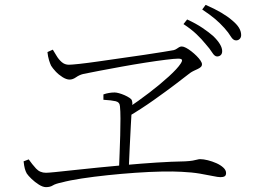

<svg xmlns="http://www.w3.org/2000/svg" viewBox="-20 -808 1040 789"><path d="M872 -576Q862 -576 852 -592Q842 -608 825 -627Q809 -647 787.5 -667.5Q766 -688 734 -709L749 -728Q786 -711 812.5 -693Q839 -675 856 -660Q893 -624 893 -598Q893 -587 887 -581.5Q881 -576 872 -576ZM504 -363Q549 -393 594 -427.5Q639 -462 674 -494Q709 -526 722 -546Q730 -558 727.5 -562.5Q725 -567 712 -567Q698 -567 661.5 -562.5Q625 -558 577 -550.5Q529 -543 479.5 -534Q430 -525 388 -517Q346 -509 322 -504Q306 -500 292.5 -490.5Q279 -481 266 -481Q253 -481 237 -491Q221 -501 208.5 -514.5Q196 -528 190 -538Q186 -546 181.5 -560.5Q177 -575 175 -594L197 -604Q204 -593 212.5 -578.5Q221 -564 233.5 -553Q246 -542 263 -542Q274 -542 306.5 -545.5Q339 -549 384 -555.5Q429 -562 478 -569Q527 -576 572 -582.5Q617 -589 649.5 -594.5Q682 -600 694 -602Q701 -604 706 -607.5Q711 -611 716 -614Q721 -617 727 -617Q734 -617 744.5 -611.5Q755 -606 766.5 -597Q778 -588 788 -578Q798 -568 804 -559Q810 -550 810 -544Q810 -537 805 -532.5Q800 -528 792.5 -524.5Q785 -521 776.5 -517Q768 -513 761 -508Q742 -493 702.5 -463Q663 -433 611.5 -396.5Q560 -360 504 -327ZM169 -39Q156 -39 139.5 -49.5Q123 -60 109.5 -73Q96 -86 90 -95Q85 -104 82 -115Q79 -126 77 -145L98 -153Q112 -133 128 -115.5Q144 -98 169 -98Q178 -98 208 -101Q238 -104 283.5 -109Q329 -114 384.5 -119.5Q440 -125 501 -130.5Q562 -136 623.5 -140Q685 -144 741 -145Q760 -146 771.5 -148Q783 -150 790 -152Q797 -154 802 -154Q816 -154 834 -149.5Q852 -145 869 -137.5Q886 -130 897.5 -119.5Q909 -109 909 -97Q909 -87 903 -83.5Q897 -80 886 -80Q876 -80 855 -84.5Q834 -89 801.5 -94.5Q769 -100 726 -102Q693 -104 643.5 -103Q594 -102 536.5 -98Q479 -94 422 -88Q365 -82 315.5 -74.5Q266 -67 233 -58Q208 -53 197 -46Q186 -39 169 -39ZM469 -112Q470 -141 471.5 -177.5Q473 -214 474 -251.5Q475 -289 475 -320.5Q475 -352 473 -371Q472 -388 455.5 -392Q439 -396 405 -398V-420Q416 -424 428 -426Q440 -428 451 -428Q458 -428 469 -425Q480 -422 491.5 -417Q503 -412 512 -406Q521 -400 522 -395Q524 -389 524 -383Q524 -377 523 -370Q522 -363 521 -352Q520 -332 517.5 -290.5Q515 -249 513 -201Q511 -153 509 -112ZM950 -642Q938 -642 928.5 -658Q919 -674 902 -693Q884 -713 864 -730Q844 -747 811 -769L825 -788Q862 -772 889 -756Q916 -740 932 -726Q953 -709 962 -694Q971 -679 971 -664Q971 -654 965 -648Q959 -642 950 -642Z"/></svg>

Font: Noto Serif SC ExtraLight ExtraLight
Style: Regular
Weight: 250
Version: Version 2.002-H1;hotconv 1.1.0;makeotfexe 2.6.0